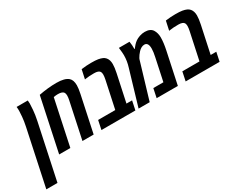

<svg xmlns="http://www.w3.org/2000/svg" viewBox="-167 -1169 2435 1937"><g transform="rotate(-30 1050.5 -200.0)"><path d="M216.3 -629.9Q218.8 -613.3 218.8 -594.2Q218.8 -575.2 214.6 -521.2Q210.4 -467.3 196.8 -402.8L60.1 240.2H-69.8Q55.2 -348.6 67.9 -408Q80.6 -467.3 84.7 -516.1Q88.9 -564.9 88.9 -581.8Q88.9 -598.6 88.4 -605.5L86.4 -629.9Z M691.9 -603.5Q722.2 -576.7 722.2 -515.1Q722.2 -481 709.5 -420.4L620.1 0H489.7L579.1 -420.9Q585.9 -452.1 585.9 -474.6Q585.9 -497.1 578.1 -509.8Q563.5 -533.7 510.7 -533.7Q492.7 -533.7 460.9 -529.3L348.6 0H218.3L349.6 -618.7Q457 -639.6 554.4 -639.6Q651.9 -639.6 691.9 -603.5Z M845.2 -631.8Q904.8 -639.6 957.8 -639.6Q1010.7 -639.6 1039.1 -634.8Q1067.4 -629.9 1086.9 -621.1Q1106.4 -612.3 1118.7 -597.7Q1143.1 -568.4 1143.1 -519.5Q1143.1 -481.4 1130.4 -420.4L1063 -105H1128.4L1106.4 0H710.9L732.9 -105H932.6L1000 -420.9Q1006.8 -452.6 1006.8 -475.1Q1006.8 -497.6 999.5 -509.8Q984.9 -533.7 932.1 -533.7Q872.1 -533.7 834 -527.3L822.3 -525.4Z M1673.3 -599.6Q1696.8 -562 1696.8 -509.8Q1696.8 -449.2 1678.7 -365.2L1601.1 0H1354L1376 -105H1493.2L1548.3 -364.3Q1561 -421.9 1561 -459Q1561 -530.3 1516.1 -530.3Q1497.1 -530.3 1478.3 -519.8Q1459.5 -509.3 1446.3 -494.1Q1419.4 -464.8 1406.2 -439.5L1400.9 -428.7L1272.9 0H1143.6L1264.6 -408.7Q1285.2 -474.1 1285.2 -541Q1285.2 -557.6 1283.7 -574.2L1277.8 -629.9H1401.4Q1404.8 -611.3 1406.7 -585.9L1407.7 -542.5H1414.6Q1417 -546.4 1421.1 -553Q1425.3 -559.6 1440.9 -576.4Q1456.5 -593.3 1474.6 -606Q1492.7 -618.7 1522.2 -629.2Q1551.8 -639.6 1583.7 -639.6Q1615.7 -639.6 1638.4 -629.4Q1661.1 -619.1 1673.3 -599.6Z M1826.2 -631.8Q1885.7 -639.6 1938.7 -639.6Q1991.7 -639.6 2020 -634.8Q2048.3 -629.9 2067.9 -621.1Q2087.4 -612.3 2099.6 -597.7Q2124 -568.4 2124 -519.5Q2124 -481.4 2111.3 -420.4L2043.9 -105H2109.4L2087.4 0H1691.9L1713.9 -105H1913.6L1981 -420.9Q1987.8 -452.6 1987.8 -475.1Q1987.8 -497.6 1980.5 -509.8Q1965.8 -533.7 1913.1 -533.7Q1853 -533.7 1814.9 -527.3L1803.2 -525.4Z"/></g></svg>

Font: Open Sans Hebrew Condensed
Style: Bold Italic
Weight: 700
Width: 3
Italic angle: -12°
Foundry: Ascender Corporation, Yanek Iontef
Version: Version 2.001;PS 002.001;hotconv 1.0.70;makeotf.lib2.5.58329